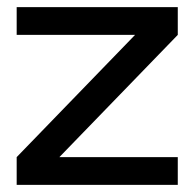

<svg xmlns="http://www.w3.org/2000/svg" viewBox="-20 -520 547 540"><path d="M26.9 -500H480V-421.9L147 -78.1H480V0H26.9V-78.1L359.9 -421.9H26.9Z"/></svg>

Font: LT Wave
Style: Regular
Weight: 400
Designer: Daniel Lyons
Version: Version 2.5 (Glyphs App)